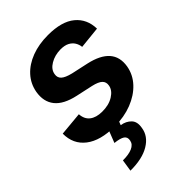

<svg xmlns="http://www.w3.org/2000/svg" viewBox="-228 -648 967 967"><g transform="rotate(-45 255.5 -164.5)"><path d="M499 -400.9 381.3 -388.7Q379.4 -406.7 369.9 -422.4Q360.4 -438 342.3 -447.5Q324.2 -457 294.9 -457Q253.9 -456.5 222.2 -437.7Q190.4 -418.9 186 -389.6Q182.1 -367.7 196.8 -353.8Q211.4 -339.8 251 -330.1L340.8 -310.5Q415.5 -293.9 448.5 -256.3Q481.4 -218.8 471.7 -159.2Q462.9 -108.4 427.2 -70.3Q391.6 -32.2 336.4 -10.7Q281.2 10.7 213.9 10.7Q112.3 10.7 57.4 -31.7Q2.4 -74.2 2.9 -148.9L129.4 -160.6Q131.8 -124 155.5 -105.5Q179.2 -86.9 221.2 -86.4Q269 -85.9 301.8 -106.4Q334.5 -127 338.9 -156.2Q342.8 -178.2 328.4 -192.1Q314 -206.1 276.9 -214.4L187.5 -233.9Q111.3 -250.5 79.3 -290.5Q47.4 -330.6 57.6 -391.6Q66.4 -440.9 99.4 -477.1Q132.3 -513.2 184.3 -533Q236.3 -552.7 301.3 -552.7Q398.9 -552.7 448.2 -511.7Q497.6 -470.7 499 -400.9ZM181.6 -2.9H251.5L239.7 27.3Q272.9 32.7 292.7 53.5Q312.5 74.2 305.2 112.8Q297.9 163.6 247.3 194.1Q196.8 224.6 112.3 224.1L122.1 160.6Q162.6 161.1 188.2 150.1Q213.9 139.2 218.3 116.2Q223.1 93.8 207.3 83Q191.4 72.3 153.8 68.4Z"/></g></svg>

Font: Inter Tight SemiBold
Style: Italic
Weight: 600
Italic angle: -9.39999°
Designer: Rasmus Andersson
Foundry: rsms
Version: Version 3.004